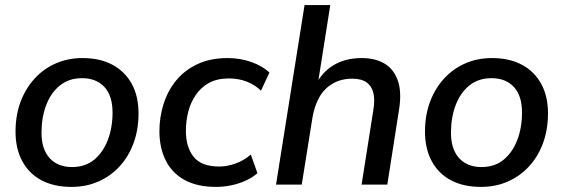

<svg xmlns="http://www.w3.org/2000/svg" viewBox="-20 -725 2213 754"><path d="M261 9Q192 9 143 -17Q94 -43 67.5 -92Q41 -141 41 -208Q41 -272 60.5 -324.5Q80 -377 115.5 -416Q151 -455 199 -476Q247 -497 304 -497Q373 -497 422 -470.5Q471 -444 497.5 -395.5Q524 -347 524 -280Q524 -216 504.5 -163Q485 -110 449.5 -71.5Q414 -33 366 -12Q318 9 261 9ZM263 -69Q315 -69 350 -98Q385 -127 403.5 -175.5Q422 -224 422 -283Q422 -349 390 -383.5Q358 -418 302 -418Q251 -418 215.5 -389.5Q180 -361 161.5 -312.5Q143 -264 143 -204Q143 -139 175 -104Q207 -69 263 -69Z M829 9Q754 9 704.5 -18.5Q655 -46 630.5 -95.5Q606 -145 606 -210Q606 -264 622 -315.5Q638 -367 670.5 -407.5Q703 -448 754 -472.5Q805 -497 874 -497Q923 -497 967 -481.5Q1011 -466 1038 -440L1005 -369Q981 -392 949 -404.5Q917 -417 879 -417Q833 -417 801 -399.5Q769 -382 748.5 -351.5Q728 -321 719 -285Q710 -249 710 -211Q710 -147 740.5 -109Q771 -71 842 -71Q871 -71 904 -82.5Q937 -94 965 -118L991 -45Q972 -28 944.5 -15.5Q917 -3 887 3Q857 9 829 9Z M1064 0 1176 -705H1277L1226 -382H1215Q1240 -438 1287.5 -467.5Q1335 -497 1400 -497Q1454 -497 1490.5 -475Q1527 -453 1542.5 -408Q1558 -363 1547 -294L1501 0H1400L1446 -292Q1453 -334 1446 -361Q1439 -388 1419 -402Q1399 -416 1364 -416Q1320 -416 1287 -397Q1254 -378 1234.5 -344Q1215 -310 1207 -263L1165 0Z M1869 9Q1800 9 1751 -17Q1702 -43 1675.5 -92Q1649 -141 1649 -208Q1649 -272 1668.5 -324.5Q1688 -377 1723.5 -416Q1759 -455 1807 -476Q1855 -497 1912 -497Q1981 -497 2030 -470.5Q2079 -444 2105.5 -395.5Q2132 -347 2132 -280Q2132 -216 2112.5 -163Q2093 -110 2057.5 -71.5Q2022 -33 1974 -12Q1926 9 1869 9ZM1871 -69Q1923 -69 1958 -98Q1993 -127 2011.5 -175.5Q2030 -224 2030 -283Q2030 -349 1998 -383.5Q1966 -418 1910 -418Q1859 -418 1823.5 -389.5Q1788 -361 1769.5 -312.5Q1751 -264 1751 -204Q1751 -139 1783 -104Q1815 -69 1871 -69Z"/></svg>

Font: Nunito Sans 12pt SemiBold
Style: Italic
Weight: 600
Italic angle: -9°
Designer: Vernon Adams
Foundry: Vernon Adams
Version: Version 3.101;gftools[0.9.27]